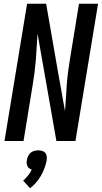

<svg xmlns="http://www.w3.org/2000/svg" viewBox="-20 -755 545 1028"><path d="M4 0 125 -735H227L290 -373L328 -160Q331 -195 333 -230Q335 -265 337.5 -300.5Q340 -336 344.5 -371Q349 -406 355 -441L403 -735H505L384 0H282L181 -575Q178 -540 176.5 -505Q175 -470 172 -434.5Q169 -399 164.5 -364Q160 -329 154 -294L106 0ZM141 253 104 212Q118 200 130 185Q142 170 150 153Q143 151 136.5 146.5Q130 142 127 135Q124 128 123 119.5Q122 111 124 103Q125 92 130 81.5Q135 71 143.5 63.5Q152 56 163 53Q174 50 185 50Q196 50 206 53Q216 56 222.5 63.5Q229 71 230 81.5Q231 92 230 103Q226 124 218.5 144.5Q211 165 200 184.5Q189 204 174 221.5Q159 239 141 253Z"/></svg>

Font: Iosevka SS18 Semibold
Style: Italic
Weight: 600
Italic angle: -9°
Monospace: yes
Designer: Belleve Invis
Foundry: Belleve Invis
Version: Version 25.1.1; ttfautohint (v1.8.4)